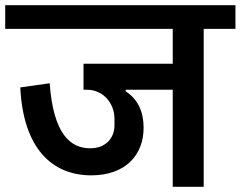

<svg xmlns="http://www.w3.org/2000/svg" viewBox="-40 -718 925 738"><path d="M311 -44C441 -44 512 -121 512 -227C512 -287 491 -336 443 -367V-373H624V0H743V-607H865V-698H-20V-607H624V-473H281V-373H295C355 -373 400 -323 400 -261V-236C400 -188 367 -148 307 -148C231 -148 165 -202 151 -398L38 -382C49 -149 159 -44 311 -44Z"/></svg>

Font: IBM Plex Devanagari Medium
Style: Regular
Weight: 600
Designer: Mike Abbink, Paul van der Laan, Pieter van Rosmalen, Erin McLaughlin
Foundry: Bold Monday
Version: Version 1.0